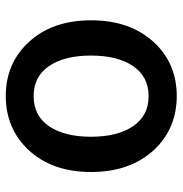

<svg xmlns="http://www.w3.org/2000/svg" viewBox="-4 -600 617 648"><g transform="rotate(90 304.0 -275.5)"><path d="M124 -62Q48 -142 48 -275Q48 -408 124 -489Q195 -564 303.5 -564Q412 -564 484 -489Q560 -408 560 -275Q560 -142 484 -62Q412 13 303.5 13Q195 13 124 -62ZM202.5 -133Q238 -81 304 -81Q370 -81 405.5 -133Q441 -185 441 -274.5Q441 -364 405.5 -416.5Q370 -469 304 -469Q238 -469 202.5 -416.5Q167 -364 167 -274.5Q167 -185 202.5 -133Z"/></g></svg>

Font: Resource Han Rounded JP Medium
Style: Regular
Weight: 500
Designer: Cyano Hao (round all glyphs); Ryoko NISHIZUKA 西塚涼子 (kana, bopomofo & ideographs); Paul D. Hunt (Latin, Greek & Cyrillic)
Foundry: Cyano Hao
Version: 0.990